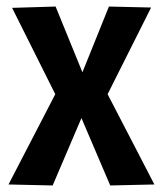

<svg xmlns="http://www.w3.org/2000/svg" viewBox="-20 -563 496 587"><path d="M6 1 149 -275 17 -539 150 -543 232 -342 313 -543 442 -540 309 -275 452 1 317 4 229 -202 141 4Z"/></svg>

Font: Georama Semi Condensed SemiBold
Style: Regular
Weight: 600
Width: 4
Designer: Jean-Baptiste Levee
Foundry: Production Type
Version: Version 1.000